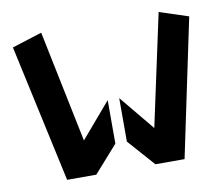

<svg xmlns="http://www.w3.org/2000/svg" viewBox="-68 -657 864 739"><g transform="rotate(-10 364.5 -287.5)"><path d="M137 0 20 -538 137 -575 227 -138 344 -275V-105L251 0ZM596 0H482L389 -105V-275L502 -138L596 -575L709 -538L596 0Z"/></g></svg>

Font: Wallpoet
Style: Regular
Weight: 400
Designer: Lars Berggren
Foundry: Lars Berggren
Version: Version 1.000